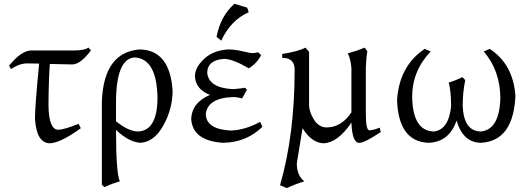

<svg xmlns="http://www.w3.org/2000/svg" viewBox="-20 -732 2739 994"><path d="M236.8 9.8Q168.5 7.3 161.1 -118.7Q161.1 -182.6 182.6 -402.8Q156.2 -403.8 118.2 -403.8Q78.1 -402.3 37.1 -374.5L26.9 -392.1Q90.8 -470.2 141.6 -470.7H364.7Q419.9 -471.2 437.5 -485.8L450.7 -470.7Q396 -398.4 354 -398.4L237.8 -400.9Q231.4 -299.8 231 -184.1Q232.9 -62.5 280.8 -60.1Q314.5 -61.5 386.7 -90.8L398.4 -68.4Q292.5 8.8 236.8 9.8Z M695.8 -51.3Q794.4 -56.6 795.4 -224.6Q792 -430.2 675.3 -434.6Q583 -426.3 580.6 -210.4V-104Q646 -51.3 695.8 -51.3ZM521 236.8 507.3 225.1V-205.1Q516.6 -461.4 702.6 -476.1Q859.9 -473.6 873.5 -262.7Q873.5 -168.5 825.7 -82.5Q777.8 3.4 706.5 7.3Q646.5 3.4 580.6 -59.6Q580.6 165.5 600.6 207Q559.6 218.3 521 236.8Z M1135.7 7.3Q977.1 -2.4 969.7 -116.7Q973.6 -200.7 1066.9 -240.7Q991.7 -270 989.3 -337.9Q989.3 -382.8 1036.6 -427Q1084 -471.2 1160.2 -476.1Q1196.3 -476.1 1235.4 -466.6Q1274.4 -457 1288.1 -457Q1304.2 -458 1316.4 -461.4L1332 -446.3Q1308.1 -401.9 1268.1 -378.4Q1184.1 -427.2 1140.1 -427.2Q1053.2 -420.9 1052.7 -354.5Q1061 -276.4 1187.5 -270.5Q1233.9 -274.4 1248.5 -277.8L1258.3 -267.6L1233.4 -222.2Q1207.5 -229.5 1186 -229.5Q1056.2 -225.1 1045.4 -142.6Q1045.9 -63.5 1173.3 -56.2Q1246.6 -57.6 1327.1 -101.1L1338.4 -75.2Q1254.9 5.4 1135.7 7.3ZM1125.5 -521.5 1101.1 -541.5Q1121.6 -648.9 1193.8 -712.4L1259.8 -692.4L1267.6 -668.9Q1172.9 -626 1125.5 -521.5Z M1464.8 241.7 1429.7 227.1Q1505.4 -33.7 1505.4 -371.6Q1505.4 -432.6 1440.9 -432.6V-452.6Q1523.4 -465.3 1561 -485.4L1580.1 -463.9V-189.5Q1580.1 -152.8 1605.5 -112.5Q1630.9 -72.3 1670.9 -72.3Q1747.1 -72.3 1799.3 -150.4V-379.9Q1794.4 -431.2 1780.3 -455.6Q1833.5 -470.7 1867.7 -485.4L1881.8 -466.3Q1876.5 -440.9 1874 -385.3V-140.6Q1874 -57.1 1893.1 -57.1Q1918.5 -59.6 1945.8 -71.3L1951.2 -48.3Q1868.2 6.8 1840.3 7.8Q1803.2 7.8 1799.3 -97.2Q1728.5 7.3 1654.8 9.8Q1593.3 7.8 1546.4 -68.4L1516.6 113.8Q1516.6 176.3 1555.7 207Q1513.2 219.2 1464.8 241.7Z M2469.7 7.3Q2377 6.3 2343.8 -107.9Q2305.2 4.4 2197.3 7.3Q2043 0.5 2035.6 -213.9Q2046.9 -390.6 2178.7 -479L2209.5 -465.3Q2113.8 -364.7 2113.8 -231Q2116.7 -52.7 2227.5 -51.3Q2303.2 -61.5 2315.4 -181.6Q2315.4 -259.3 2303.2 -304.7Q2334 -313.5 2374.5 -332.5L2388.7 -316.9Q2375.5 -255.9 2375.5 -184.6Q2380.4 -53.2 2468.8 -51.3Q2565.4 -60.1 2570.3 -222.7Q2570.3 -365.7 2484.4 -465.3L2515.1 -479Q2636.7 -399.9 2648.4 -236.3Q2638.2 -2 2469.7 7.3Z"/></svg>

Font: Kelvinch
Style: Regular
Weight: 400
Designer: Paul James MIller
Foundry: High-Logic / Made with FontCreator
Version: Version 3.30 September 23, 2016